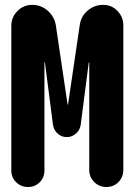

<svg xmlns="http://www.w3.org/2000/svg" viewBox="-20 -750 540 770"><path d="M393.6 -730.5Q427.7 -730.5 451.2 -706.1Q474.6 -681.6 474.6 -648.4V-68.4Q474.6 -40 455.1 -20Q435.5 0 406.7 0Q377.9 0 357.9 -20Q337.9 -40 337.9 -68.4V-499Q337.9 -500 336.9 -500Q335.9 -500 335.9 -499L303.7 -250Q300.8 -228.5 284.7 -214.4Q268.6 -200.2 247.6 -200.2Q226.6 -200.2 210.9 -214.4Q195.3 -228.5 192.4 -250L160.2 -499Q160.2 -500 159.2 -500Q158.2 -500 158.2 -499V-66.4Q158.2 -38.1 139.2 -19Q120.1 0 92.3 0Q64.5 0 44.9 -19Q25.4 -38.1 25.4 -66.4V-646.5Q25.4 -680.7 49.8 -705.6Q74.2 -730.5 109.4 -730.5Q145.5 -730.5 172.4 -706.1Q199.2 -681.6 204.1 -647.5L251 -331.1Q251 -330.1 252 -330.1Q252.9 -330.1 252.9 -331.1L299.8 -649.4Q304.7 -684.6 331.5 -707.5Q358.4 -730.5 393.6 -730.5Z"/></svg>

Font: Rounded-X Mgen+ 1m bold
Style: Bold
Weight: 700
Designer: [Source Han Sans]
Ryoko NISHIZUKA  (kana & ideographs); Paul D. Hunt (Latin, Greek & Cyrillic); Wenlong ZHANG  (bopomofo
Version: Version 1.059.20150602